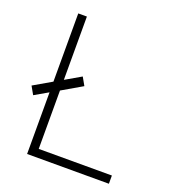

<svg xmlns="http://www.w3.org/2000/svg" viewBox="-126 -782 792 878"><g transform="rotate(20 269.5 -343.0)"><path d="M147 -41H503V-1H105V-301L39 -263L17 -302L105 -353V-685H147V-377L223 -421L245 -382L147 -325Z"/></g></svg>

Font: Bellota Light
Style: Regular
Weight: 300
Designer: Kemie Guaida
Foundry: Kemie Guaida
Version: Version 4.001